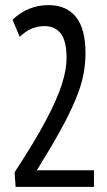

<svg xmlns="http://www.w3.org/2000/svg" viewBox="-20 -730 417 750"><path d="M37 -57Q115 -176 159 -259Q203 -342 221.5 -400Q240 -458 240 -503Q240 -571 217 -599.5Q194 -628 155 -628Q128 -628 104.5 -618.5Q81 -609 57 -586L29 -653Q61 -683 96 -696.5Q131 -710 170 -710Q239 -710 276.5 -664Q314 -618 314 -522Q314 -480 305.5 -437Q297 -394 275.5 -342Q254 -290 217 -222.5Q180 -155 124 -65H347V0H41Z"/></svg>

Font: Georama Condensed
Style: Regular
Weight: 400
Width: 3
Designer: Jean-Baptiste Levee
Foundry: Production Type
Version: Version 1.000